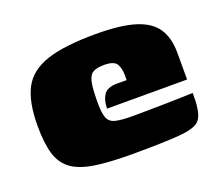

<svg xmlns="http://www.w3.org/2000/svg" viewBox="-78 -507 706 620"><g transform="rotate(-20 274.5 -197.5)"><path d="M278 5Q200 5 150.5 -3Q101 -11 73.5 -31.5Q46 -52 35 -89Q24 -126 24 -185Q24 -267 48.5 -313.5Q73 -360 133.5 -380Q194 -400 302 -400Q387 -400 436.5 -384.5Q486 -369 507.5 -336.5Q529 -304 529 -253V-161H254Q254 -189 266 -207.5Q278 -226 311 -226H345V-242Q345 -268 335.5 -282.5Q326 -297 293 -297Q267 -297 254 -289Q241 -281 236.5 -258Q232 -235 232 -189Q232 -154 238.5 -137Q245 -120 265 -115Q285 -110 325 -110Q341 -110 373 -110.5Q405 -111 440 -111.5Q475 -112 501 -113Q527 -114 531 -114V-91Q531 -74 527 -53.5Q523 -33 513 -22Q498 -4 442 0.5Q386 5 278 5Z"/></g></svg>

Font: Genos Thin Black
Style: Regular
Weight: 900
Version: Version 1.010